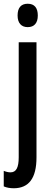

<svg xmlns="http://www.w3.org/2000/svg" viewBox="-37 -766 278 1026"><path d="M57 -683C57 -643 77 -621 111 -621C146 -621 165 -643 165 -683C165 -723 148 -746 111 -746C75 -746 57 -724 57 -683ZM38 240C116 239 158 188 158 75V-540H63V74C63 129 50 155 19 155C8 155 -5 152 -17 147V230C-1 237 17 240 38 240Z"/></svg>

Font: Noto Sans Myanmar ExtraCondensed Medium
Style: Regular
Weight: 500
Width: 2
Designer: Monotype Design Team
Foundry: Monotype Imaging Inc.
Version: Version 2.107